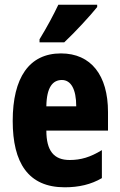

<svg xmlns="http://www.w3.org/2000/svg" viewBox="-20 -786 509 816"><path d="M393 -756V-766H228C207 -722 181 -673 148 -619V-606H253C301 -651 365 -721 393 -756ZM239 -559C104 -559 34 -456 34 -272C34 -94 100 10 255 10C315 10 367 -2 413 -29V-148C364 -118 324 -106 276 -106C209 -106 177 -145 177 -231H439V-310C439 -466 367 -559 239 -559ZM243 -446C281 -446 304 -408 304 -334H177C178 -415 204 -446 243 -446Z"/></svg>

Font: Noto Sans Georgian ExtraCondensed ExtraBold
Style: Regular
Weight: 800
Width: 2
Designer: Monotype Design Team, Akaki Razmadze
Foundry: Google LLC
Version: Version 2.005